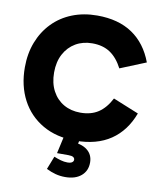

<svg xmlns="http://www.w3.org/2000/svg" viewBox="-97 -769 886 1067"><g transform="rotate(10 345.5 -235.5)"><path d="M365 13Q258 13 180 -32Q102 -77 60 -156.5Q18 -236 18 -340Q18 -418 43 -482.5Q68 -547 114 -594.5Q160 -642 224 -667.5Q288 -693 365 -693Q485 -693 564 -639.5Q643 -586 681 -484L536 -425Q507 -481 466 -508.5Q425 -536 365 -536Q312 -536 271 -512Q230 -488 206.5 -444Q183 -400 183 -340Q183 -280 206.5 -236Q230 -192 271 -168.5Q312 -145 365 -145Q425 -145 466 -172Q507 -199 536 -255L681 -196Q643 -94 564 -40.5Q485 13 365 13ZM344 222Q315 222 289 215Q263 208 237 195L266 121Q285 129 304.5 134.5Q324 140 342 140Q360 140 368.5 134Q377 128 377 119Q377 110 369 104.5Q361 99 341 99H277L299 0H389L373 70L344 23Q401 23 434 48.5Q467 74 467 119Q467 166 434 194Q401 222 344 222Z"/></g></svg>

Font: Gabarito ExtraBold
Style: Regular
Weight: 800
Designer: Leandro Assis / Alvaro Franca / Felipe Casaprima
Foundry: Naipe Foundry
Version: Version 1.000